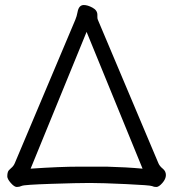

<svg xmlns="http://www.w3.org/2000/svg" viewBox="-20 -732 690 765"><path d="M102 -60Q219 -68 295 -68H405Q483 -66 548 -60L325 -605ZM280 -653Q286 -667 289 -684Q294 -712 314 -712Q329 -712 348.5 -701.5Q368 -691 368 -673V-664Q368 -657 370 -653L611 -82Q616 -70 628.5 -60Q641 -50 641 -34.5Q641 -19 627 -3Q613 13 603 13Q593 13 586 9.5Q579 6 482.5 1.5Q386 -3 338 -3Q290 -3 183.5 0.5Q77 4 67 8.5Q57 13 47 13Q37 13 23 -3Q9 -19 9 -29.5Q9 -40 11.5 -47Q14 -54 24 -62Q34 -70 39 -82Z"/></svg>

Font: LXGW WenKai
Style: Regular
Weight: 400
Designer: LXGW / Fontworks Inc.
Foundry: LXGW / Fontworks Inc.
Version: Version 1.520; June 14, 2025